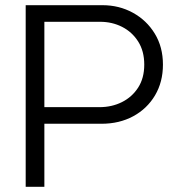

<svg xmlns="http://www.w3.org/2000/svg" viewBox="-20 -720 694 740"><path d="M79 0V-700H375Q439 -700 492 -671Q545 -642 576.5 -590.5Q608 -539 608 -471Q608 -404 577.5 -352.5Q547 -301 493.5 -272Q440 -243 371 -243H151V0ZM151 -307H363Q411 -307 450 -326.5Q489 -346 512.5 -382.5Q536 -419 536 -471Q536 -523 512.5 -560Q489 -597 450.5 -616.5Q412 -636 366 -636H151Z"/></svg>

Font: MuseoModerno Light
Style: Regular
Weight: 300
Designer: Pablo Cosgaya, Héctor Gatti, Marcela Romero, and the Authors of The MuseoModerno Project.
Foundry: Omnibus-Type Team
Version: Version 1.001